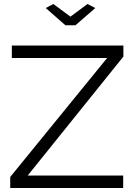

<svg xmlns="http://www.w3.org/2000/svg" viewBox="-20 -937 669 957"><path d="M208 -897 246 -917 331 -854 416 -917 455 -897 356 -811H306ZM31 0V-55L514 -648H39V-710H595V-655L118 -62H594V0Z"/></svg>

Font: Raleway
Style: Regular
Weight: 400
Designer: Matt McInerney, Pablo Impallari, Rodrigo Fuenzalida
Foundry: Matt McInerney, Pablo Impallari, Rodrigo Fuenzalida
Version: Version 1.000;PS 001.001;hotconv 1.0.56; ttfautohint (v1.5)